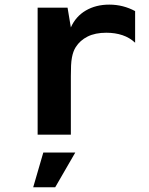

<svg xmlns="http://www.w3.org/2000/svg" viewBox="-20 -580 642 827"><path d="M142.1 -546.9H271L285.2 -461.9Q306.2 -509.3 349.6 -534.7Q393.1 -560.1 450.7 -560.1Q481 -560.1 508.8 -553Q536.6 -545.9 562 -532.2V-396Q538.6 -418 507.3 -428.5Q476.1 -439 438 -439Q390.1 -439 357.4 -422.6Q324.7 -406.2 306.2 -377Q300.3 -367.7 296.4 -356.9Q292.5 -346.2 289.8 -332Q287.1 -317.9 286.1 -298.3Q285.2 -278.8 285.2 -252V0H142.1ZM166.5 77.1H304.2L217.8 226.6H123Z"/></svg>

Font: Hack
Style: Bold
Weight: 700
Monospace: yes
Designer: Christopher Simpkins
Foundry: Christopher Simpkins
Version: Version 2.017